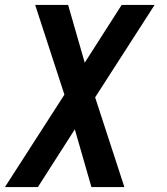

<svg xmlns="http://www.w3.org/2000/svg" viewBox="-53 -540 673 775"><path d="M-33 215 207 -158 89 -520H222L289 -287L438 -520H571L331 -147L449 215H316L249 -18L100 215Z"/></svg>

Font: Iosevka Aile
Style: Bold Italic
Weight: 700
Italic angle: -9°
Designer: Belleve Invis
Foundry: Belleve Invis
Version: Version 28.0.1; ttfautohint (v1.8.4)